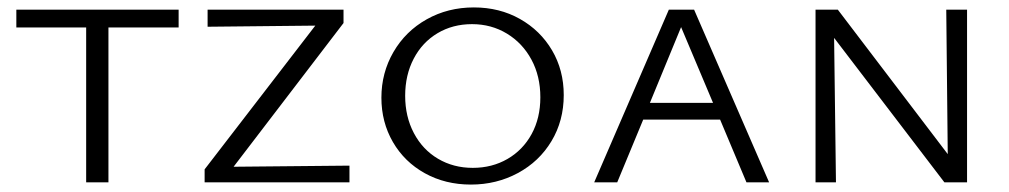

<svg xmlns="http://www.w3.org/2000/svg" viewBox="-20 -491 2717 517"><path d="M461 -417H272V0H212V-417H24V-465H461Z M921 -45V0H531V-35L829 -422L539 -419V-465H905V-429L609 -42Z M1007 -228Q1007 -295 1039.5 -351Q1072 -407 1129 -439Q1186 -471 1256 -471Q1325 -471 1380 -440Q1435 -409 1466.5 -355.5Q1498 -302 1498 -235Q1498 -166 1465 -111Q1432 -56 1374.5 -25Q1317 6 1248 6Q1179 6 1124 -24.5Q1069 -55 1038 -108.5Q1007 -162 1007 -228ZM1435 -229Q1435 -286 1411 -330.5Q1387 -375 1345 -400.5Q1303 -426 1251 -426Q1199 -426 1158 -401.5Q1117 -377 1094 -333Q1071 -289 1071 -233Q1071 -177 1094.5 -132.5Q1118 -88 1159.5 -63.5Q1201 -39 1253 -39Q1305 -39 1346.5 -63Q1388 -87 1411.5 -130Q1435 -173 1435 -229Z M1919 -169H1712L1642 0H1580L1781 -465H1849L2051 0H1990ZM1900 -214 1814 -418 1730 -214Z M2584 -465V0H2523L2226 -389L2231 0H2176V-465H2236L2532 -76L2528 -465Z"/></svg>

Font: Ysabeau SC Semilight
Style: Regular
Weight: 300
Designer: Christian Thalmann (Catharsis Fonts)
Version: Version 0.003